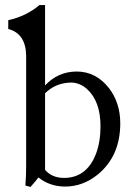

<svg xmlns="http://www.w3.org/2000/svg" viewBox="-20 -718 525 749"><path d="M155.8 -55.2Q182.6 -24.4 229 -23.9Q318.4 -23.9 354.5 -118.2Q372.1 -165 372.1 -225.1Q372.1 -324.2 317.9 -372.1Q290 -395.5 257.8 -396Q196.8 -395 155.8 -354ZM82 -501Q80.6 -586.9 12.2 -605V-639.2Q82.5 -654.8 133.8 -698.2H155.8V-384.8Q206.1 -438.5 278.8 -439Q354.5 -439 405.3 -374Q448.7 -317.4 449.2 -237.8Q449.2 -108.9 361.3 -37.1Q303.2 9.8 233.9 9.8Q172.9 9.3 129.9 -25.9Q122.6 -15.1 99.1 11.2L79.1 5.9Q82 -31.2 82 -73.2Z"/></svg>

Font: Linux Biolinum Capitals O
Style: Small Caps
Weight: 400
Designer: Philipp H. Poll
Foundry: Philipp H. Poll
Version: Version 1.0.4